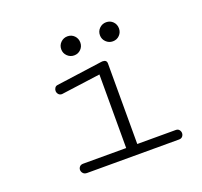

<svg xmlns="http://www.w3.org/2000/svg" viewBox="-99 -650 803 763"><g transform="rotate(-20 302.5 -268.5)"><path d="M421.4 -456.5Q404.8 -456.5 392.8 -468.3Q380.9 -480 380.9 -496.6Q380.9 -513.7 392.8 -525.4Q404.8 -537.1 421.4 -537.1Q438.5 -537.1 450 -525.4Q461.4 -513.7 461.4 -496.6Q461.4 -480 450 -468.3Q438.5 -456.5 421.4 -456.5ZM257.8 -456.5Q241.2 -456.5 229.2 -468.3Q217.3 -480 217.3 -496.6Q217.3 -513.7 229.2 -525.4Q241.2 -537.1 257.8 -537.1Q274.9 -537.1 286.4 -525.4Q297.9 -513.7 297.9 -496.6Q297.9 -480 286.4 -468.3Q274.9 -456.5 257.8 -456.5ZM146 0Q134.8 0 129.2 -6.6Q123.5 -13.2 123.5 -21Q123.5 -28.3 128.7 -34.2Q133.8 -40 144 -40H325.7V-351.1L163.1 -329.1Q162.1 -329.1 161.4 -328.9Q160.6 -328.6 159.7 -328.6Q149.9 -328.6 144.8 -335Q139.6 -341.3 139.6 -349.1Q139.6 -356 143.6 -361.8Q147.5 -367.7 155.3 -368.7L349.6 -395.5Q351.1 -396 355 -396Q372.6 -396 372.6 -380.4V-40H535.2Q544.9 -40 549.8 -33.7Q554.7 -27.3 554.7 -20Q554.7 -12.2 549.6 -6.1Q544.4 0 534.7 0Z"/></g></svg>

Font: Cutive Mono
Style: Regular
Weight: 400
Designer: Vernon Adams
Foundry: Vernon Adams
Version: Version 1.110; ttfautohint (v1.8.4.7-5d5b)